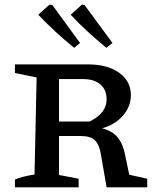

<svg xmlns="http://www.w3.org/2000/svg" viewBox="-20 -803 671 823"><path d="M534 -54 611 -37V0H437L412 -144Q405 -184 386.5 -202Q368 -220 325 -220H233V-53L317 -37V0H44V-33Q71 -46 128 -55L137 -471L44 -490V-527H357Q441 -527 491 -491Q541 -455 541 -396Q541 -347 507.5 -308Q474 -269 418 -253Q461 -242 484 -214.5Q507 -187 516 -140ZM336 -464H233V-282H364Q402 -301 419.5 -324.5Q437 -348 437 -377Q437 -418 410.5 -441Q384 -464 336 -464ZM298 -598Q257 -631 218.5 -666.5Q180 -702 144 -740L192 -783L204 -782L323 -619ZM436 -598Q396 -631 357 -666.5Q318 -702 283 -740L331 -783L342 -782L462 -619Z"/></svg>

Font: Piazzolla SC Medium
Style: Regular
Weight: 500
Designer: Juan Pablo del Peral
Foundry: Huerta Tipografica
Version: Version 1.330